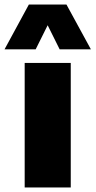

<svg xmlns="http://www.w3.org/2000/svg" viewBox="-65 -828 422 848"><path d="M44 0V-550H247.5V0ZM-45 -610 62.5 -808H228.5L336.5 -610H198.5L145.5 -716.5L92.5 -610Z"/></svg>

Font: Encode Sans SemiCondensed SemiCondensed Black
Style: Regular
Weight: 900
Width: 4
Designer: Multiple Designers
Foundry: Impallari Type
Version: Version 3.000; ttfautohint (v1.8.3) -l 8 -r 50 -G 200 -x 14 